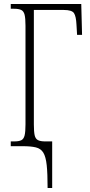

<svg xmlns="http://www.w3.org/2000/svg" viewBox="-20 -734 452 964"><path d="M219 210Q219 137 214.5 95Q210 53 197.5 32.5Q185 12 160 6Q135 0 95 0H34V-24H51Q75 -24 87 -30Q99 -36 103.5 -54Q108 -72 108 -109V-605Q108 -642 103.5 -660Q99 -678 86.5 -684Q74 -690 51 -690H34V-714H388L392 -559H367L364 -610Q362 -652 351.5 -668Q341 -684 300 -684H150V-109Q150 -73 154 -55Q158 -37 170.5 -30.5Q183 -24 207 -24H242V210Z"/></svg>

Font: Noto Serif ExtraCondensed ExtraLight
Style: Regular
Weight: 200
Width: 2
Designer: Monotype Design Team
Foundry: Monotype Imaging Inc.
Version: Version 2.015